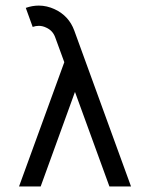

<svg xmlns="http://www.w3.org/2000/svg" viewBox="-20 -674 542 694"><path d="M453.6 0H375.5L251 -341.8L127 0H48.8L212.4 -449.2L179.7 -538.6Q170.9 -563.5 147 -574.2Q133.8 -580.6 120.1 -580.6Q109.4 -580.6 98.1 -576.7L73.2 -645.5Q96.7 -653.8 120.1 -653.8Q149.4 -653.8 177.7 -640.6Q229 -616.7 248.5 -563.5Z"/></svg>

Font: Catrinity
Style: Regular
Weight: 400
Designer: Alexander Lange
Foundry: High-Logic / Made with FontCreator
Version: Version 2.090;May 20, 2024;FontCreator 15.0.0.2974 64-bit